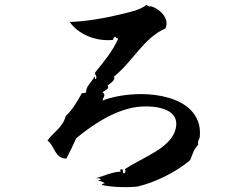

<svg xmlns="http://www.w3.org/2000/svg" viewBox="-20 -760 1040 804"><path d="M817 -192C820 -238 805 -272 779 -299C733 -346 651 -366 570 -366C512 -366 454 -356 409 -339C413 -355 425 -363 409 -374C422 -383 441 -390 430 -401C441 -411 466 -425 457 -439C535 -501 582 -602 673 -641C693 -687 641 -727 611 -734C603 -730 597 -737 594 -740C566 -717 521 -709 481 -699C411 -682 336 -670 272 -668C307 -617 381 -585 454 -593C453 -604 464 -607 464 -607C463 -596 475 -604 474 -596C453 -548 414 -500 378 -456C377 -443 392 -437 378 -428C377 -432 379 -438 375 -439C366 -417 338 -398 341 -374C337 -371 331 -369 323 -370C303 -335 284 -300 255 -274C244 -226 197 -201 179 -171C209 -151 208 -96 258 -96C273 -124 286 -152 299 -181C355 -227 451 -298 553 -312C607 -319 694 -313 714 -264C725 -238 712 -205 704 -192C683 -157 645 -132 604 -109C569 -89 531 -71 502 -51C506 -48 508 -35 497 -34C492 -44 499 -53 485 -51C482 -47 485 -41 485 -41C454 -42 402 -18 378 -13C378 -13 402 -17 402 -7C402 -7 393 -7 392 -3C401 -2 408 0 419 7C419 7 408 9 406 14C441 24 515 26 557 21C631 3 715 -38 776 -89C788 -117 790 -133 810 -154C806 -174 816 -172 817 -192Z"/></svg>

Font: Yuji Syuku Std R
Style: Regular
Weight: 400
Designer: Kataoka Yuji
Foundry: Kinuta Font Factory
Version: Version 3.000;hotconv 1.0.111;makeotfexe 2.5.65597